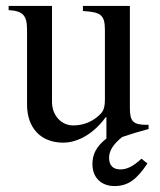

<svg xmlns="http://www.w3.org/2000/svg" viewBox="-20 -470 540 646"><path d="M338 -4C305 22 291 48 291 82C291 129 322 156 365 156C411 156 440 134 476 80L456 64C427 91 406 100 385 100C363 100 347 89 347 61C347 38 360 16 391 -9C420 -19 447 -27 480 -36V-50H474C428 -50 417 -61 417 -107V-450H259V-433C319 -429 333 -421 333 -368V-137C333 -102 326 -93 310 -79C285 -57 255 -48 226 -48C187 -48 155 -81 155 -127V-450H9V-436C57 -433 71 -419 71 -369V-118C71 -41 116 10 193 10C230 10 287 -9 336 -76H338Z"/></svg>

Font: XITS Math
Style: Regular
Weight: 400
Designer: MicroPress Inc., with final additions and corrections provided by Coen Hoffman, Elsevier (retired)
Version: Version 1.302